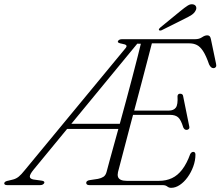

<svg xmlns="http://www.w3.org/2000/svg" viewBox="-72 -888 1057 921"><path d="M642 -700 634 -677.5 586.5 -678.5 89 -74Q71 -52 71 -41.2Q71 -30.5 88 -27L127.5 -21.5Q135 -20.5 138.5 -17.8Q142 -15 140.5 -10.5Q138.5 -6 133.5 -3Q128.5 0 120.5 0H-38Q-46 0 -49.2 -3Q-52.5 -6 -51.5 -10.5Q-49.5 -15 -44.8 -17.5Q-40 -20 -31.5 -21.5L-9 -27Q6 -31 18 -40.8Q30 -50.5 47.5 -72.5L527 -653Q538 -665 534 -670.2Q530 -675.5 514 -678Q502.5 -680 497.2 -682.8Q492 -685.5 493.5 -689.5Q495 -694.5 500.2 -697.2Q505.5 -700 513.5 -700ZM253 -294H517.5L514 -269.5H234.5ZM545 -357.5H737.5Q761 -357.5 771.5 -371.8Q782 -386 779.5 -427Q780 -432.5 783.2 -435.5Q786.5 -438.5 791.5 -438.5Q799 -438.5 802.5 -435.2Q806 -432 806.5 -426.5L835.5 -283.5Q838 -274 834 -269.8Q830 -265.5 824.5 -265Q818.5 -264.5 814.2 -267.5Q810 -270.5 807 -277Q796 -313.5 782.5 -325.2Q769 -337 744 -337H538ZM708 0H356.5Q348.5 0 345 -3.2Q341.5 -6.5 341.5 -11Q341.5 -16 346 -19.5Q350.5 -23 358.5 -24L398 -30Q413.5 -33 424 -39.8Q434.5 -46.5 439 -62.5Q444 -82.5 454 -118.5Q464 -154.5 477 -201.8Q490 -249 504.8 -302.2Q519.5 -355.5 534.5 -411.2Q549.5 -467 563.5 -520.2Q577.5 -573.5 589.2 -619.8Q601 -666 609 -700H864Q883.5 -700 897 -709.2Q910.5 -718.5 922 -718.5Q929.5 -718.5 933.5 -714.5Q937.5 -710.5 939.5 -701L964.5 -581.5Q967 -571.5 963.2 -566.5Q959.5 -561.5 953 -561Q945.5 -561 940.5 -565.5Q935.5 -570 931 -579Q916.5 -621 902.2 -642.8Q888 -664.5 872.2 -672.2Q856.5 -680 837 -680H656.5Q647.5 -645 635.5 -599.2Q623.5 -553.5 610 -501.8Q596.5 -450 582 -396.2Q567.5 -342.5 554 -291.2Q540.5 -240 528.8 -195Q517 -150 508 -115.8Q499 -81.5 494 -62.5Q491 -49 494 -39.8Q497 -30.5 507.5 -25.5Q518 -20.5 536 -20.5H690.5Q725 -20.5 752.8 -33.5Q780.5 -46.5 802.2 -75Q824 -103.5 840.5 -149Q846.5 -159.5 855 -159.5Q860 -159.5 862.8 -156Q865.5 -152.5 865.5 -146.5Q865.5 -118 855.2 -89.8Q845 -61.5 828 -38Q811 -14.5 790.5 -0.8Q770 13 749 13Q738.5 13 730.2 6.5Q722 0 708 0ZM794 -835.5Q814 -852 828.5 -861.2Q843 -870.5 856.5 -866.5Q866.5 -863.5 869 -854.5Q871.5 -845.5 865.5 -836Q859.5 -824.5 846.8 -816.2Q834 -808 816.5 -799.5L703.5 -743Q700 -741.5 696 -741.5Q692 -741.5 690.5 -744Q689 -747 691.5 -750.2Q694 -753.5 697.5 -756.5Z"/></svg>

Font: Fraunces ExtraLight
Style: Italic
Weight: 250
Italic angle: -16°
Version: Version 1.000;[b76b70a41]